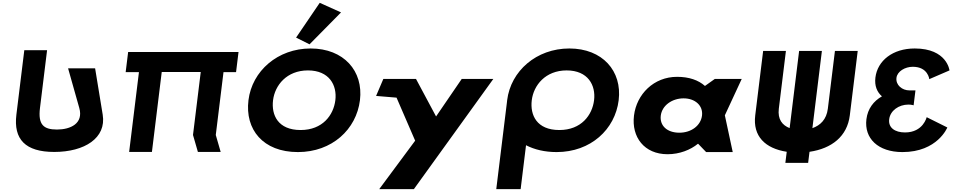

<svg xmlns="http://www.w3.org/2000/svg" viewBox="-20 -1067 6695 1347"><path d="M647.3 -587.5H457.7L536.2 -309.5C567 -200.5 474.4 -158.2 379.8 -158.2C285.2 -158.2 246.1 -192.2 260.5 -309.5L310.3 -715H150.5L95 -262.8C73.7 -89.4 158.1 -1 360.5 -1C573.2 -1 727.4 -98.6 700.5 -262.8Z M1114.7 -561.9H1388.3L1334 -120L1368.4 -0.9H1528.2L1493.8 -120L1548 -561H1636.1L1653.4 -702H1565.3L1565.3 -702.1H1405.5H1131.9H972.1L972.1 -702H879L861.6 -561H954.8L886 -0.9H1045.8Z M2057.2 -803.2 2151.6 -756.1 2372.5 -980 2223.1 -1047.2ZM1723.1 -363.9C1697.9 -159.1 1824.6 -0.1 2070 -0.1C2309.3 -0.1 2480.1 -159.1 2505.3 -363.9C2530.4 -568.8 2391.8 -726.9 2159.3 -726.9C1928.3 -726.9 1748.2 -568.8 1723.1 -363.9ZM1895.6 -363.9C1908.5 -468.5 1991.2 -573 2140.4 -573C2290.5 -573 2345.6 -468.5 2332.7 -363.9C2319.9 -259.4 2243.3 -154.8 2089 -154.8C1930.6 -154.8 1882.8 -259.4 1895.6 -363.9Z M3219.2 -513 3039.3 -250 2898.6 -513H2669.3L2618.5 -394L2762 -382L2892.6 -80L2640.4 260H2883.5L3440.9 -513Z M3710.7 -363.9C3723.5 -468.5 3806.3 -573 3955.4 -573C4105.6 -573 4160.6 -468.5 4147.8 -363.9C4135 -259.4 4058.4 -154.8 3904.1 -154.8C3745.7 -154.8 3697.9 -259.4 3710.7 -363.9ZM3538 -363.9C3537.5 -359.8 3537.1 -355.7 3536.7 -351.7L3461.6 260H3632.6L3670.4 -48.1C3729.5 -17.5 3802.2 -0.1 3885.1 -0.1C4124.4 -0.1 4295.2 -159.1 4320.4 -363.9C4345.5 -568.8 4206.8 -726.9 3974.3 -726.9C3743.2 -726.9 3563.2 -568.8 3538 -363.9Z M4427.8 -256C4409.4 -106 4499.5 15 4663.6 15C4748.3 15 4824.7 -16 4875.9 -58H4878.3L4934.1 0H5120.6L5065.3 -258L5183.6 -513H4994.6L4925.7 -464C4879.9 -505 4813.8 -528 4730.3 -528C4566.2 -528 4446.2 -406 4427.8 -256ZM4615.8 -256C4624.5 -327 4694.8 -377 4775.9 -377C4855.7 -377 4913.7 -327 4905 -256C4896.4 -186 4829.8 -136 4746.3 -136C4659.2 -136 4607.2 -186 4615.8 -256Z M5997.4 -709.7H5837.6L5787.8 -304.2C5778.5 -228.5 5734.8 -187.4 5679.5 -167.9L5746.1 -709.7H5586.3L5519.8 -168.3C5469 -188 5434.7 -229 5443.9 -304.3L5493.7 -709.7H5333.9L5278.4 -257.5C5260.4 -111.3 5348.3 -25.6 5499.4 -2.2L5489.8 75.7H5649.6L5659.2 -2C5815.9 -24.9 5923.9 -110.8 5941.9 -257.5Z M6499.6 -511.8C6499.6 -511.8 6490.7 -598.5 6383.7 -598.5C6329.2 -598.5 6274.9 -566.2 6269.3 -521.2C6263.1 -470.2 6308.9 -432.8 6360.3 -432.8H6402.5L6389.6 -328.2C6389.6 -328.2 6373.8 -333.3 6353.2 -333.3C6285.3 -333.3 6225.6 -290.8 6218.2 -230.5C6210.9 -171 6258.2 -137.8 6329.2 -137.8C6456.8 -137.8 6481.2 -244.9 6481.2 -244.9L6626.1 -172.7C6626.1 -172.7 6557.3 -0.1 6311.3 -0.1C6139.8 -0.1 6041.9 -96.2 6058.4 -230.5C6067.5 -304.4 6108.9 -358 6167.4 -391.1C6132.8 -420.9 6114.4 -465.1 6121.5 -522.9C6136.1 -641.9 6243.4 -726.9 6397.4 -726.9C6624.4 -726.9 6641.3 -573 6641.3 -573Z"/></svg>

Font: Hussar
Style: BdSuprExtOblOne
Weight: 700
Foundry: Cannot Into Space Fonts
Version: Version 2.00